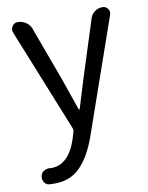

<svg xmlns="http://www.w3.org/2000/svg" viewBox="-87 -603 694 901"><g transform="rotate(-10 260.5 -152.0)"><path d="M100.6 236.3Q85.9 236.3 73.2 235.4Q57.6 233.4 49.8 219.2Q42 205.1 45.9 189.5Q49.8 174.8 62.5 167.5Q75.2 160.2 91.8 161.1Q93.8 162.1 95.7 162.1Q180.7 162.1 218.8 44.9L228.5 12.7Q231.4 3.9 227.5 -5.9L30.3 -496.1Q28.3 -502.9 28.3 -508.8Q28.3 -517.6 34.2 -526.4Q43 -540 60.5 -540Q82 -540 99.6 -527.8Q117.2 -515.6 124 -496.1L218.8 -238.3Q256.8 -127 270.5 -88.9Q271.5 -85.9 273.9 -85.9Q276.4 -85.9 276.4 -88.9Q282.2 -106.4 297.9 -159.2Q313.5 -211.9 322.3 -238.3L405.3 -498Q411.1 -516.6 427.2 -528.3Q443.4 -540 463.9 -540Q479.5 -540 489.3 -527.3Q495.1 -518.6 495.1 -508.8Q495.1 -503.9 493.2 -498L302.7 47.9Q271.5 136.7 224.1 186.5Q176.8 236.3 100.6 236.3Z"/></g></svg>

Font: irohamaru Regular
Style: Regular
Weight: 400
Designer: [Source Han Sans]
Ryoko NISHIZUKA  (kana & ideographs); Paul D. Hunt (Latin, Greek & Cyrillic); Wenlong ZHANG  (bopomofo
Version: Version 1.00